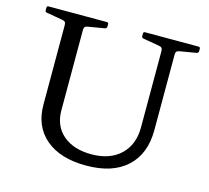

<svg xmlns="http://www.w3.org/2000/svg" viewBox="-107 -867 1090 1001"><g transform="rotate(15 438.5 -366.5)"><path d="M735 -263Q735 -133 657.5 -62Q580 9 438 9Q299 9 220.5 -57Q142 -123 142 -241V-742H240V-236Q240 -152 296.5 -103.5Q353 -55 450 -55Q549 -55 606.5 -109.5Q664 -164 664 -258V-742H735ZM26 -732Q26 -742 35 -742H349Q359 -742 359 -733V-720Q359 -711 350 -708L261 -693Q249 -691 244.5 -686Q240 -681 240 -669V-527H142V-668Q142 -680 138 -685.5Q134 -691 122 -693L36 -708Q26 -709 26 -719ZM547 -732Q547 -742 556 -742H844Q854 -742 854 -733V-720Q854 -711 845 -708L756 -693Q744 -691 739.5 -686Q735 -681 735 -669V-527H664V-668Q664 -680 660 -685.5Q656 -691 644 -693L557 -708Q547 -709 547 -719Z"/></g></svg>

Font: Hahmlet
Style: Regular
Weight: 400
Designer: Minjoo Ham & Mark Frömberg
Foundry: hypertype
Version: Version 1.002